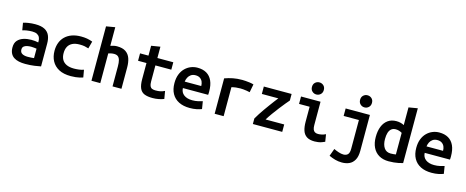

<svg xmlns="http://www.w3.org/2000/svg" viewBox="-45 -1582 6249 2577"><g transform="rotate(15 3080.0 -293.5)"><path d="M276 12Q228 12 187.5 3.5Q147 -5 117 -24.5Q87 -44 70.5 -77.5Q54 -111 54 -159Q54 -221 85.5 -256Q117 -291 167 -306.5Q217 -322 273 -322Q301 -322 325.5 -319.5Q350 -317 371 -312V-332Q371 -359 360.5 -382Q350 -405 325 -419Q300 -433 257 -433Q215 -433 179 -427Q143 -421 122 -413L105 -514Q128 -523 174.5 -530.5Q221 -538 271 -538Q355 -538 403 -512Q451 -486 471 -439Q491 -392 491 -328V-11Q460 -4 402.5 4Q345 12 276 12ZM283 -89Q308 -89 331.5 -90.5Q355 -92 371 -94V-225Q357 -227 336 -229.5Q315 -232 296 -232Q265 -232 238 -226Q211 -220 194 -205.5Q177 -191 177 -162Q177 -123 206 -106Q235 -89 283 -89Z M909 12Q808 12 742.5 -23Q677 -58 644 -119.5Q611 -181 611 -262Q611 -323 630 -373.5Q649 -424 687 -461Q725 -498 780.5 -518Q836 -538 908 -538Q953 -538 990.5 -531.5Q1028 -525 1068 -510L1041 -409Q1015 -418 986.5 -423.5Q958 -429 918 -429Q856 -429 816 -409Q776 -389 756.5 -352Q737 -315 737 -262Q737 -209 757.5 -172.5Q778 -136 819.5 -116.5Q861 -97 924 -97Q957 -97 992.5 -101.5Q1028 -106 1059 -117L1077 -14Q1056 -6 1030.5 -0.5Q1005 5 975 8.5Q945 12 909 12Z M1194 0V-756L1317 -777V-519Q1336 -526 1361.5 -531Q1387 -536 1406 -536Q1485 -536 1529.5 -505.5Q1574 -475 1592.5 -421.5Q1611 -368 1611 -296V0H1487V-277Q1487 -331 1478 -363.5Q1469 -396 1449.5 -411.5Q1430 -427 1394 -427Q1372 -427 1350.5 -422Q1329 -417 1317 -413V0Z M2044 12Q1976 12 1932 -5.5Q1888 -23 1867 -69Q1846 -115 1846 -197V-421H1729V-524H1846V-661L1970 -681V-524H2191V-421H1970V-199Q1970 -157 1980 -135Q1990 -113 2009.5 -105Q2029 -97 2057 -97Q2096 -97 2123 -102.5Q2150 -108 2184 -124L2202 -17Q2171 -4 2129 4Q2087 12 2044 12Z M2561 12Q2472 12 2408.5 -20Q2345 -52 2311.5 -112.5Q2278 -173 2278 -259Q2278 -329 2298.5 -381Q2319 -433 2354.5 -468Q2390 -503 2434 -520.5Q2478 -538 2525 -538Q2601 -538 2652.5 -507.5Q2704 -477 2731 -417.5Q2758 -358 2758 -269Q2758 -258 2757.5 -245Q2757 -232 2756 -223H2405Q2407 -163 2451 -130Q2495 -97 2568 -97Q2611 -97 2648.5 -105.5Q2686 -114 2709 -122L2726 -17Q2696 -5 2654.5 3.5Q2613 12 2561 12ZM2406 -313H2636Q2636 -346 2624.5 -373Q2613 -400 2588.5 -416.5Q2564 -433 2527 -433Q2489 -433 2463.5 -416Q2438 -399 2424 -371.5Q2410 -344 2406 -313Z M2906 0V-492Q2961 -512 3018.5 -523.5Q3076 -535 3148 -535Q3166 -535 3194 -533Q3222 -531 3252 -527Q3282 -523 3307 -515L3285 -401Q3266 -406 3241.5 -410Q3217 -414 3194 -416Q3171 -418 3152 -418Q3122 -418 3092 -414.5Q3062 -411 3031 -403V0Z M3437 0V-77Q3457 -112 3481 -149Q3505 -186 3531.5 -223.5Q3558 -261 3584 -296.5Q3610 -332 3634 -364Q3658 -396 3678 -421H3449V-524H3835V-433Q3818 -414 3787.5 -377Q3757 -340 3720.5 -293Q3684 -246 3648.5 -196.5Q3613 -147 3586 -103H3845V0Z M4296 12Q4226 12 4186 -14.5Q4146 -41 4129.5 -91Q4113 -141 4113 -213V-421H3966V-524H4237V-200Q4237 -163 4245.5 -140.5Q4254 -118 4271.5 -107.5Q4289 -97 4316 -97Q4338 -97 4365 -102.5Q4392 -108 4421 -122L4437 -21Q4415 -10 4391.5 -2.5Q4368 5 4343.5 8.5Q4319 12 4296 12ZM4156 -603Q4123 -603 4098.5 -626Q4074 -649 4074 -687Q4074 -726 4098.5 -748.5Q4123 -771 4156 -771Q4190 -771 4214.5 -748.5Q4239 -726 4239 -687Q4239 -649 4214.5 -626Q4190 -603 4156 -603Z M4724 190Q4674 190 4629 177.5Q4584 165 4542 145L4580 41Q4608 55 4646.5 68Q4685 81 4716 81Q4754 81 4776 59Q4798 37 4798 -21V-420H4586V-524H4923V-26Q4923 55 4896 102.5Q4869 150 4824.5 170Q4780 190 4724 190ZM4825 -603Q4792 -603 4767.5 -626Q4743 -649 4743 -687Q4743 -726 4767.5 -748.5Q4792 -771 4825 -771Q4859 -771 4883.5 -748.5Q4908 -726 4908 -687Q4908 -649 4883.5 -626Q4859 -603 4825 -603Z M5325 12Q5246 12 5190 -21Q5134 -54 5104.5 -115Q5075 -176 5075 -260Q5075 -344 5100 -406Q5125 -468 5173 -502Q5221 -536 5290 -536Q5322 -536 5350 -528.5Q5378 -521 5397 -510V-756L5521 -777V-16Q5498 -8 5466 -1.5Q5434 5 5398 8.5Q5362 12 5325 12ZM5325 -96Q5347 -96 5365 -98Q5383 -100 5397 -102V-402Q5382 -412 5358.5 -420Q5335 -428 5309 -428Q5272 -428 5248 -408Q5224 -388 5213 -352Q5202 -316 5202 -265Q5202 -188 5233 -142Q5264 -96 5325 -96Z M5921 12Q5832 12 5768.5 -20Q5705 -52 5671.5 -112.5Q5638 -173 5638 -259Q5638 -329 5658.5 -381Q5679 -433 5714.5 -468Q5750 -503 5794 -520.5Q5838 -538 5885 -538Q5961 -538 6012.5 -507.5Q6064 -477 6091 -417.5Q6118 -358 6118 -269Q6118 -258 6117.5 -245Q6117 -232 6116 -223H5765Q5767 -163 5811 -130Q5855 -97 5928 -97Q5971 -97 6008.5 -105.5Q6046 -114 6069 -122L6086 -17Q6056 -5 6014.5 3.5Q5973 12 5921 12ZM5766 -313H5996Q5996 -346 5984.5 -373Q5973 -400 5948.5 -416.5Q5924 -433 5887 -433Q5849 -433 5823.5 -416Q5798 -399 5784 -371.5Q5770 -344 5766 -313Z"/></g></svg>

Font: Ubuntu Sans Mono SemiBold
Style: Regular
Weight: 600
Monospace: yes
Designer: Dalton Maag Ltd
Foundry: Dalton Maag Ltd
Version: Version 1.006